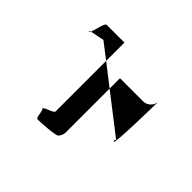

<svg xmlns="http://www.w3.org/2000/svg" viewBox="-92 -821 549 549"><g transform="rotate(45 182.5 -546.5)"><path d="M38 -662C39 -661 41 -663 42 -666C39 -665 37 -663 38 -662ZM42 -666C47 -678 53 -712 60 -712H132V-638L84 -675C69 -671 50 -669 42 -666ZM100 -412C106 -406 104 -381 112 -381C121 -381 179 -384 186 -390C192 -396 195 -404 195 -412V-589L132 -638V-434C132 -425 94 -418 100 -412ZM195 -589V-631H289C305 -631 319 -644 320 -661C320 -647 317 -484 311 -490C304 -497 318 -500 310 -500ZM320 -662C320 -662 320 -661 320 -661C320 -661 320 -662 320 -662Z"/></g></svg>

Font: bitstorm
Style: exext
Weight: 400
Version: Version 0.2